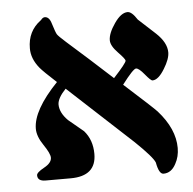

<svg xmlns="http://www.w3.org/2000/svg" viewBox="-47 -639 700 698"><g transform="rotate(-5 303.0 -290.0)"><path d="M427.7 -110.4Q385.7 -149.9 194.3 -326.2Q164.1 -294.4 163.6 -271.5Q163.6 -241.2 192.9 -211.9Q220.7 -189 247.6 -166.5Q277.8 -132.3 277.8 -81.1Q277.8 0 184.1 0H92.8Q63.5 0 63.5 -21.5Q63.5 -31.7 91.3 -46.9Q119.1 -62 119.1 -81.1Q119.1 -96.2 96.4 -129.4Q73.7 -162.6 73.7 -190.4Q73.7 -257.8 165 -353Q119.1 -395 106.4 -410.2Q77.1 -445.8 77.6 -483.9Q77.6 -545.9 125.5 -581.5L127 -582.5Q133.3 -591.3 141.1 -591.8Q157.7 -591.8 165 -566.4Q175.3 -533.2 179.7 -526.1Q184.1 -519 210.9 -495.1Q284.7 -430.2 373 -349.1Q419.9 -399.9 420.4 -408.7Q420.4 -415 395 -441.2Q369.6 -467.3 369.6 -487.3Q369.6 -512.7 394.3 -548.3Q418.9 -584 442.9 -584Q458 -584 477.5 -553.7L539.6 -496.6Q577.6 -460.9 577.6 -425.3Q577.6 -401.4 556.2 -366.7Q533.2 -328.6 511.7 -328.6Q505.4 -328.6 485.6 -352.8Q465.8 -377 455.6 -377Q445.3 -377 403.8 -322.3Q507.8 -228.5 520.5 -214.4Q581.5 -146 581.5 -76.2Q581.5 -44.4 567.4 -19Q550.8 12.7 522 12.7Q505.4 12.7 497.6 -30.3Q489.7 -50.8 427.7 -110.4Z"/></g></svg>

Font: Accordance
Style: Bold-Italic
Weight: 700
Italic angle: -11°
Version: Version 1.2 (build January 31, 2020) Miklal Software Solutio